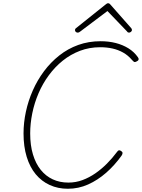

<svg xmlns="http://www.w3.org/2000/svg" viewBox="-20 -1144 874 1183"><path d="M398 19Q337 19 286.5 -4Q236 -27 200 -70.5Q164 -114 144.5 -177.5Q125 -241 125 -322Q125 -388 139.5 -455.5Q154 -523 182 -586.5Q210 -650 251 -705Q292 -760 345 -802Q398 -844 462 -867Q526 -890 600 -890Q650 -890 693 -879Q736 -868 771 -846.5Q806 -825 830 -791Q836 -783 833.5 -776Q831 -769 819 -764Q811 -760 806.5 -762.5Q802 -765 792 -776Q769 -803 739 -820Q709 -837 673.5 -845Q638 -853 597 -853Q531 -853 473 -831Q415 -809 367 -770.5Q319 -732 281 -680.5Q243 -629 217.5 -569.5Q192 -510 179 -446.5Q166 -383 166 -322Q166 -249 183 -192.5Q200 -136 231 -97.5Q262 -59 305 -39Q348 -19 401 -19Q447 -19 488.5 -34.5Q530 -50 567.5 -76Q605 -102 638.5 -135.5Q672 -169 701 -208Q707 -217 713 -218Q719 -219 727 -213Q735 -208 735 -201Q735 -194 729 -185Q686 -125 634 -79.5Q582 -34 523 -7.5Q464 19 398 19ZM459 -943Q452 -943 447 -947.5Q442 -952 442 -959Q442 -962 443.5 -965Q445 -968 449 -971L629 -1115Q635 -1120 638.5 -1122Q642 -1124 646 -1124Q650 -1124 653.5 -1122Q657 -1120 661 -1115L788 -971Q790 -969 791.5 -966Q793 -963 793 -959Q793 -953 787 -948Q781 -943 775 -943Q772 -943 768.5 -944.5Q765 -946 763 -950L642 -1076L476 -951Q470 -946 466.5 -944.5Q463 -943 459 -943Z"/></svg>

Font: Playwrite IS Thin
Style: Regular
Weight: 250
Designer: Veronika Burian, José Scaglione
Foundry: TypeTogether
Version: Version 1.002